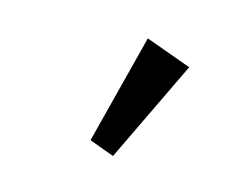

<svg xmlns="http://www.w3.org/2000/svg" viewBox="-54 -973 609 465"><g transform="rotate(15 250.0 -740.5)"><path d="M380.9 -847.7 258.3 -592.3 195.8 -615.2 266.1 -889.2Z"/></g></svg>

Font: BIZ UDMincho
Style: Bold
Weight: 700
Monospace: yes
Designer: TypeBank Co., Ltd.
Foundry: Morisawa Inc.
Version: Version 1.06